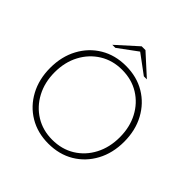

<svg xmlns="http://www.w3.org/2000/svg" viewBox="-221 -1060 1257 1257"><g transform="rotate(45 407.5 -431.5)"><path d="M407 10Q307 10 230 -36Q153 -82 109 -163.5Q65 -245 65 -350Q65 -455 109 -536.5Q153 -618 230 -664Q307 -710 407 -710Q508 -710 585 -664Q662 -618 706 -536.5Q750 -455 750 -350Q750 -245 706 -163.5Q662 -82 585 -36Q508 10 407 10ZM407 -26Q496 -26 564 -68Q632 -110 670.5 -183.5Q709 -257 709 -350Q709 -444 670.5 -517Q632 -590 564 -632Q496 -674 407 -674Q320 -674 252 -632Q184 -590 145 -517Q106 -444 106 -350Q106 -257 145 -183.5Q184 -110 252 -68Q320 -26 407 -26ZM246 -744 389 -873H424L414 -847L274 -744ZM538 -744 399 -847 389 -873H424L566 -744Z"/></g></svg>

Font: REM Thin
Style: Regular
Weight: 250
Designer: Octavio Pardo
Foundry: Ashler Design
Version: Version 1.005;gftools[0.9.28]